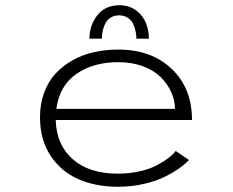

<svg xmlns="http://www.w3.org/2000/svg" viewBox="-20 -701 890 732"><path d="M321 -553.5Q321 -604.5 351 -642.8Q381 -681 435 -681Q472 -681 498.2 -661.8Q524.5 -642.5 536 -614.2Q547.5 -586 547.5 -553.5H500Q500 -566 497.5 -579.2Q495 -592.5 488.5 -607.8Q482 -623 468 -632.8Q454 -642.5 434 -642.5Q417.5 -642.5 405.2 -635.8Q393 -629 386.2 -619.2Q379.5 -609.5 375.2 -596.5Q371 -583.5 369.8 -573.5Q368.5 -563.5 368.5 -553.5ZM700.5 -91Q686 -75.5 664 -59.8Q642 -44 608.5 -27.2Q575 -10.5 528 0.2Q481 11 429.5 11Q344.5 11 278.2 -18.2Q212 -47.5 172.2 -108.2Q132.5 -169 132.5 -253.5Q132.5 -305 148.2 -347.8Q164 -390.5 191.8 -420.5Q219.5 -450.5 257.2 -471.5Q295 -492.5 338.8 -502.2Q382.5 -512 431 -512Q557 -512 634.5 -438.5Q712 -365 712 -243.5H192.5Q195 -148.5 257.5 -93.8Q320 -39 429.5 -39Q473.5 -39 512.2 -47.8Q551 -56.5 577.8 -70.8Q604.5 -85 622.2 -98.5Q640 -112 650 -125.5ZM431 -464Q335.5 -464 271 -419Q206.5 -374 195 -286H647Q647 -318 633.2 -349Q619.5 -380 593.8 -406Q568 -432 525.8 -448Q483.5 -464 431 -464Z"/></svg>

Font: League Mono Wide UltraLight
Style: Regular
Weight: 200
Width: 8
Designer: Tyler Finck
Foundry: The League of Moveable Type / Tyler Finck
Version: Version 2.210